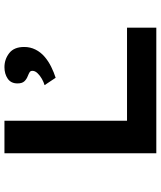

<svg xmlns="http://www.w3.org/2000/svg" viewBox="52 -792 740 885"><g transform="rotate(-90 422.5 -350.0)"><path d="M158 0V-700H308V-135H737V0ZM506 -464 472 -515Q486 -519 501 -527.5Q516 -536 527 -547.5Q538 -559 538 -571Q538 -580 531.5 -584Q525 -588 515 -592Q499 -598 489.5 -608.5Q480 -619 480 -640Q480 -670 502 -685Q524 -700 555 -700Q591 -700 619.5 -678Q648 -656 648 -609Q648 -581 636 -557Q624 -533 603 -515Q582 -497 556.5 -484.5Q531 -472 506 -464Z"/></g></svg>

Font: Lexend Tera SemiBold
Style: Regular
Weight: 600
Version: Version 1.007